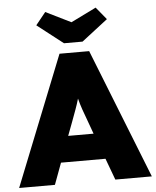

<svg xmlns="http://www.w3.org/2000/svg" viewBox="-73 -981 838 1032"><g transform="rotate(-5 346.0 -465.0)"><path d="M-12 0 267 -700H427L704 0H507L464 -116H224L181 0ZM301 -325 275 -256H412L387 -325Q373 -362 363 -391Q353 -420 345 -451Q336 -420 325.5 -391.5Q315 -363 301 -325ZM296 -754 156 -863 210 -930 346 -863 482 -930 537 -863 396 -754Z"/></g></svg>

Font: Lexend ExtraBold
Style: Regular
Weight: 800
Designer: Bonnie Shaver-Troup, Thomas Jockin
Foundry: Lexend
Version: Version 1.007; ttfautohint (v1.8.3)